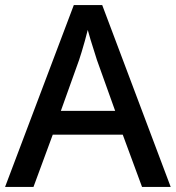

<svg xmlns="http://www.w3.org/2000/svg" viewBox="-20 -737 694 757"><path d="M540 0 464 -206H188L112 0H0L271 -717H383L653 0ZM362 -501Q359 -512 351.5 -534.5Q344 -557 337 -580.5Q330 -604 326 -619Q321 -599 314.5 -575.5Q308 -552 302 -532.5Q296 -513 292 -501L220 -300H434Z"/></svg>

Font: Noto Sans Devanagari Medium
Style: Regular
Weight: 500
Version: Version 2.003